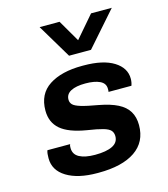

<svg xmlns="http://www.w3.org/2000/svg" viewBox="-114 -849 828 948"><g transform="rotate(-15 300.0 -375.0)"><path d="M266 10Q168 10 110 -25.5Q52 -61 52 -123Q52 -135 53 -145Q54 -155 57 -163H173Q171 -159 170.5 -155Q170 -151 170 -144Q170 -111 199 -95.5Q228 -80 279 -80Q337 -80 368 -95.5Q399 -111 399 -143Q399 -161 389 -172.5Q379 -184 351.5 -192Q324 -200 271 -208Q180 -223 139 -258.5Q98 -294 98 -354Q98 -439 161 -480Q224 -521 330 -521H337Q437 -521 491.5 -487Q546 -453 546 -398Q546 -389 544.5 -380Q543 -371 540 -363H423Q424 -368 424 -371Q424 -374 424 -379Q424 -407 396.5 -420Q369 -433 323 -433Q275 -433 248.5 -419Q222 -405 222 -377Q222 -362 232 -351.5Q242 -341 271.5 -332Q301 -323 359 -313Q418 -302 454.5 -283.5Q491 -265 508.5 -236Q526 -207 526 -166Q526 -80 460 -35Q394 10 273 10ZM546 -760 393 -586H281L177 -760H279L371 -602H304L440 -760Z"/></g></svg>

Font: Chivo Mono SemiBold
Style: Italic
Weight: 600
Italic angle: -8.05°
Monospace: yes
Version: Version 1.008